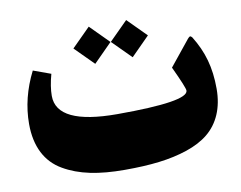

<svg xmlns="http://www.w3.org/2000/svg" viewBox="-71 -723 1028 819"><g transform="rotate(-10 443.0 -314.0)"><path d="M442.4 -547.9 522.9 -467.3 603 -547.9 522.9 -628.4ZM280.3 -547.9 360.8 -467.3 440.9 -547.9 360.8 -628.4ZM407.2 0C518.6 0 603 -9.3 678.7 -34.7C716.3 -47.4 748 -64 772.9 -84.5C822.8 -125.5 852.1 -189 852.1 -272.9C852.1 -366.2 831.5 -436 788.1 -506.3C784.7 -510.3 782.2 -512.2 779.8 -512.2C779.3 -512.2 777.3 -513.7 769 -504.4L680.2 -394.5C709.5 -332 724.1 -296.4 724.1 -287.6C724.1 -255.9 621.6 -239.7 416.5 -239.7C241.7 -239.7 154.3 -281.2 154.3 -364.7C154.3 -391.6 159.2 -422.9 168.9 -458L93.3 -485.4C56.6 -412.6 38.1 -338.9 38.1 -263.2C38.1 -165.5 74.7 -95.2 142.6 -56.2C210.4 -16.6 294.4 0 407.2 0Z"/></g></svg>

Font: Sahel Black
Style: Bold
Weight: 900
Foundry: Saber Rastikerdar (saber.rastikerdar@gmail.com)
Version: Version 3.4.0